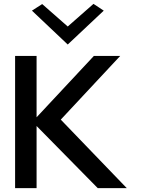

<svg xmlns="http://www.w3.org/2000/svg" viewBox="-20 -982 727 992"><path d="M145 -927 330 -752 516 -927 463 -962 330 -845 198 -961ZM635 -10 294 -364 601 -693H465L169 -376V-693H58V-10H169V-331L485 -10Z"/></svg>

Font: Bluebird
Style: Li
Weight: 300
Designer: Jasper
Foundry: Cannot Into Space Fonts
Version: Version 0.98